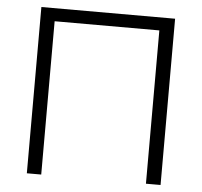

<svg xmlns="http://www.w3.org/2000/svg" viewBox="-51 -758 853 811"><g transform="rotate(5 375.5 -352.5)"><path d="M92 0V-705H659V0H597V-650H153V0Z"/></g></svg>

Font: Nunito Sans Light
Style: Regular
Weight: 300
Designer: Vernon Adams
Foundry: Vernon Adams
Version: Version 3.101; ttfautohint (v1.8.4.7-5d5b);gftools[0.9.27]